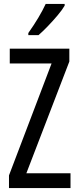

<svg xmlns="http://www.w3.org/2000/svg" viewBox="-20 -963 401 983"><path d="M341 0H26V-65L244 -638H30V-714H335V-648L115 -76H341ZM311 -934Q299 -913 275 -884.5Q251 -856 224.5 -828.5Q198 -801 177 -783H125V-794Q183 -876 214 -943H311Z"/></svg>

Font: Noto Sans Thai ExtCond
Style: Regular
Weight: 400
Width: 2
Designer: Monotype Design Team
Foundry: Monotype Imaging Inc.
Version: Version 2.002; ttfautohint (v1.8.4.7-5d5b)